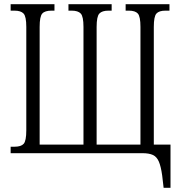

<svg xmlns="http://www.w3.org/2000/svg" viewBox="-20 -734 863 920"><path d="M764 166 757 106Q751 63 741 40Q731 17 712.5 8.5Q694 0 662 0H31V-31H50Q81 -31 93.5 -45Q106 -59 106 -110V-605Q106 -655 93 -669Q80 -683 49 -683H31V-714H241V-683H227Q195 -683 182.5 -669Q170 -655 170 -605V-41H380V-605Q380 -655 367 -669Q354 -683 323 -683H308V-714H515V-683H500Q469 -683 456 -669Q443 -655 443 -605V-41H653V-605Q653 -655 640.5 -669Q628 -683 597 -683H582V-714H792V-683H773Q742 -683 729.5 -669Q717 -655 717 -605V-41H797V166Z"/></svg>

Font: Noto Serif ExtraCondensed Light
Style: Regular
Weight: 300
Width: 2
Designer: Monotype Design Team
Foundry: Monotype Imaging Inc.
Version: Version 2.014; ttfautohint (v1.8.4.7-5d5b)